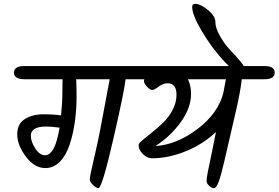

<svg xmlns="http://www.w3.org/2000/svg" viewBox="-20 -990 1455 1003"><path d="M108 -645H753Q808 -645 808 -610.5Q808 -576 753 -576H636Q630 -516 571.5 -261.5Q513 -7 494 -7Q483 -7 466 -23.5Q449 -40 449 -52Q449 -64 457.5 -102Q466 -140 480.5 -203.5Q495 -267 502.5 -307.5Q510 -348 520 -400Q540 -508 553 -576H378Q380 -544 380 -481Q380 -418 371 -353.5Q362 -289 343.5 -233.5Q325 -178 292.5 -145Q260 -112 217 -112Q160 -112 115 -172Q70 -232 70 -288Q70 -344 110.5 -368.5Q151 -393 205.5 -393Q260 -393 299 -387Q306 -460 306 -512.5Q306 -565 307 -576H108Q53 -576 53 -610.5Q53 -645 108 -645ZM215 -179Q268 -179 291 -323Q251 -329 222 -329Q141 -329 141 -281Q141 -251 164 -215Q187 -179 215 -179Z M670 -645H1361Q1415 -645 1415 -610.5Q1415 -576 1361 -576H1243Q1236 -511 1211 -403.5Q1186 -296 1172.5 -237Q1159 -178 1152 -148Q1145 -118 1135 -80Q1115 -7 1098 -7Q1086 -7 1072.5 -19.5Q1059 -32 1059 -45Q1059 -58 1066 -93.5Q1073 -129 1086.5 -192.5Q1100 -256 1108 -300Q1040 -236 949.5 -199.5Q859 -163 773 -163Q749 -163 726.5 -185Q704 -207 704 -232Q704 -241 724.5 -258Q745 -275 774 -298Q803 -321 832 -349Q861 -377 881.5 -415.5Q902 -454 902 -495Q902 -555 855 -555Q832 -555 809 -537.5Q786 -520 775 -520Q764 -520 748 -537Q732 -554 732 -568Q732 -570 734 -576H670Q615 -576 615 -610.5Q615 -645 670 -645ZM978 -500Q978 -426 924 -351.5Q870 -277 792 -227Q903 -234 1011.5 -316Q1120 -398 1147 -506L1160 -576H962Q978 -542 978 -500Z M984 -954Q984 -970 999 -970Q1027 -970 1066 -938Q1105 -906 1105 -875.5Q1105 -845 1128.5 -803Q1152 -761 1181 -730Q1257 -651 1257 -634Q1257 -613 1229.5 -613Q1202 -613 1142.5 -679Q1083 -745 1033.5 -828.5Q984 -912 984 -954Z"/></svg>

Font: Kalam
Style: Regular
Weight: 400
Designer: Lipi Raval (Devanagari and Latin), Jonny Pinhorn (Latin)
Foundry: Indian Type Foundry
Version: Version 2.001;PS 1.0;hotconv 1.0.79;makeotf.lib2.5.61930; tt